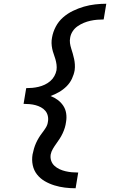

<svg xmlns="http://www.w3.org/2000/svg" viewBox="-20 -853 640 1026"><path d="M384 153Q355 153 326.5 149.5Q298 146 270.5 137.5Q243 129 219 115Q195 101 178 79.5Q161 58 155 30Q149 2 154 -28Q157 -43 161.5 -58.5Q166 -74 172.5 -88.5Q179 -103 187.5 -117Q196 -131 206.5 -144.5Q217 -158 225.5 -172Q234 -186 236 -202Q239 -218 235.5 -233.5Q232 -249 222.5 -260.5Q213 -272 199 -279.5Q185 -287 170 -291Q155 -295 138.5 -296.5Q122 -298 106 -298L120 -382Q136 -382 152.5 -383.5Q169 -385 186 -389Q203 -393 219 -400.5Q235 -408 248.5 -419.5Q262 -431 270.5 -446.5Q279 -462 282 -478Q284 -494 282 -508.5Q280 -523 276 -537Q272 -551 267 -564.5Q262 -578 259 -592.5Q256 -607 255.5 -622Q255 -637 258 -652Q263 -682 278 -710.5Q293 -739 317 -760Q341 -781 370 -795Q399 -809 428.5 -817.5Q458 -826 488.5 -829.5Q519 -833 548 -833L534 -749Q517 -749 499 -747.5Q481 -746 463 -742Q445 -738 428 -731Q411 -724 395 -713Q379 -702 368.5 -686Q358 -670 355 -652Q352 -637 354 -622.5Q356 -608 360.5 -594Q365 -580 369 -566Q373 -552 376 -538Q379 -524 380 -509Q381 -494 379 -478Q375 -455 364.5 -432.5Q354 -410 336 -392Q318 -374 295.5 -361Q273 -348 250 -340Q271 -332 288.5 -319Q306 -306 318 -288Q330 -270 333.5 -247.5Q337 -225 333 -202Q331 -186 326.5 -171Q322 -156 315 -141Q308 -126 299 -112Q290 -98 280.5 -85Q271 -72 262.5 -57.5Q254 -43 251 -28Q248 -10 253.5 6Q259 22 271 33Q283 44 298 51Q313 58 330 62Q347 66 364 67.5Q381 69 398 69Z"/></svg>

Font: Iosevka HT Medium Extended
Style: Italic
Weight: 500
Width: 7
Italic angle: -9°
Monospace: yes
Designer: Belleve Invis
Foundry: Belleve Invis
Version: Version 32.3.0; ttfautohint (v1.8.4)